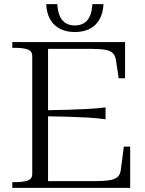

<svg xmlns="http://www.w3.org/2000/svg" viewBox="-20 -915 705 935"><path d="M614 -201V0H40V-28H56Q91 -28 114 -35.5Q137 -43 137 -68V-642Q137 -667 114 -674.5Q91 -682 56 -682H40V-710H589V-534H558L545 -620Q542 -643 530 -655.5Q518 -668 492.5 -672.5Q467 -677 423 -677H214V-33H441Q477 -33 500.5 -35.5Q524 -38 538.5 -44.5Q553 -51 560 -62.5Q567 -74 569 -92L583 -201ZM197 -378Q261 -379 312.5 -380.5Q364 -382 408 -384.5Q452 -387 494 -392V-334Q452 -340 408 -342.5Q364 -345 313 -346.5Q262 -348 197 -349ZM344 -759Q304 -759 273.5 -774Q243 -789 225 -819.5Q207 -850 205 -895H259Q261 -858 272 -835Q283 -812 301.5 -801.5Q320 -791 344 -791Q369 -791 387.5 -801.5Q406 -812 417 -835Q428 -858 430 -895H484Q482 -850 464 -819.5Q446 -789 415.5 -774Q385 -759 344 -759Z"/></svg>

Font: Roboto Serif 120pt Expanded Light
Style: Regular
Weight: 300
Width: 7
Designer: Greg Gazdowicz
Foundry: Commercial Type
Version: Version 1.008